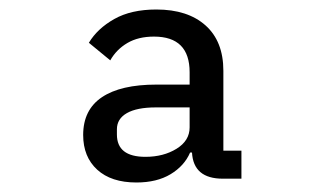

<svg xmlns="http://www.w3.org/2000/svg" viewBox="-20 -730 680 404"><path d="M384 -409H380Q368 -381 339 -363.5Q310 -346 267 -346Q214 -346 184.5 -373Q155 -400 155 -446Q155 -499 194.5 -525.5Q234 -552 309 -552H379V-578Q379 -653 304 -653Q271 -653 248 -639.5Q225 -626 212 -603L167 -640Q185 -670 220.5 -690Q256 -710 309 -710Q375 -710 412.5 -676.5Q450 -643 450 -581V-413H488V-354H449Q387 -354 384 -409ZM286 -400Q324 -400 351.5 -417Q379 -434 379 -462V-504H308Q268 -504 247 -492Q226 -480 226 -458V-447Q226 -400 286 -400Z"/></svg>

Font: Writer
Style: Regular
Weight: 400
Monospace: yes
Designer: Mike Abbink, Paul van der Laan, Pieter van Rosmalen
Foundry: Bold Monday
Version: Version 2.001 2020